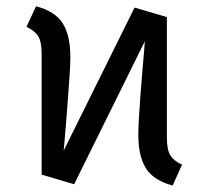

<svg xmlns="http://www.w3.org/2000/svg" viewBox="-20 -571 655 603"><path d="M212.8 7.7 110.8 -22.6V-400Q110.8 -440.5 99.7 -457.7Q88.7 -474.9 63.1 -486.7L93.3 -551.3Q153.3 -535.4 177.2 -497.4Q201 -459.5 201 -391.3Q201 -373.3 199 -341.3Q196.9 -309.2 194.1 -271.5Q191.3 -233.8 188.5 -197.7Q185.6 -161.5 183.3 -134.6Q181 -107.7 180 -97.9L402.6 -547.2L504.1 -517.4V-140Q504.1 -99.5 515.4 -82.3Q526.7 -65.1 551.8 -53.8L522.1 11.8Q462.1 -4.6 438.2 -42.6Q414.4 -80.5 414.4 -148.2Q414.4 -166.2 416.2 -198.2Q417.9 -230.3 420.8 -268.2Q423.6 -306.2 426.7 -342.3Q429.7 -378.5 432.1 -405.4Q434.4 -432.3 434.9 -441.5Z"/></svg>

Font: FiraCode Nerd Font Mono
Style: Regular
Weight: 400
Monospace: yes
Designer: Carrois Corporate, Edenspiekermann AG, Nikita Prokopov
Foundry: Carrois Corporate, Edenspiekermann AG, Nikita Prokopov
Version: Version 6.002;Nerd Fonts 3.4.0